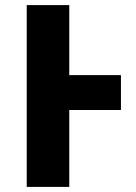

<svg xmlns="http://www.w3.org/2000/svg" viewBox="-20 -734 533 754"><path d="M252 -302V0H85V-714H252V-439H455V-302Z"/></svg>

Font: Noto Sans UI ExtraBold
Style: Regular
Weight: 800
Designer: Monotype Design Team
Foundry: Monotype Imaging Inc.
Version: Version 1.001